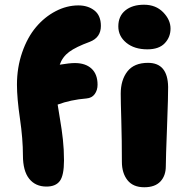

<svg xmlns="http://www.w3.org/2000/svg" viewBox="-20 -810 788 813"><path d="M604 -601.1Q548.8 -601.1 514.9 -628.9Q481 -656.7 481 -698.2Q481 -741.7 510.7 -765.9Q540.5 -790 589.8 -790Q639.6 -790 670.9 -758.1Q702.1 -726.1 702.1 -689Q702.1 -652.8 677.7 -627Q653.3 -601.1 604 -601.1ZM176.8 -20Q129.9 -20 103.5 -53.2Q77.1 -86.4 77.1 -151.9Q77.1 -221.2 64.5 -307.6Q51.8 -394 51.8 -451.2Q51.8 -524.4 74 -588.4Q96.2 -652.3 132.6 -695.3Q168.9 -738.3 215.8 -762.7Q262.7 -787.1 312 -787.1Q352.5 -787.1 379.9 -765.6Q407.2 -744.1 407.2 -700.2Q407.2 -650.9 359.9 -632.8Q301.3 -611.3 272.9 -590.3Q244.6 -569.3 232.9 -536.1Q274.9 -543 296.9 -543Q342.3 -543 367.7 -519.3Q393.1 -495.6 393.1 -451.2Q393.1 -428.2 381.1 -411.6Q369.1 -395 346.2 -393.1Q279.8 -387.7 224.1 -367.2Q226.6 -349.1 234.1 -305.4Q241.7 -261.7 246.3 -219.5Q251 -177.2 251 -130.9Q251 -67.4 233.4 -43.7Q215.8 -20 176.8 -20ZM590.8 -17.1Q543.5 -17.1 519.8 -47.1Q496.1 -77.1 496.1 -125Q496.1 -214.8 493.7 -298.6Q491.2 -382.3 491.2 -413.1Q491.2 -471.2 519.5 -507.6Q547.9 -543.9 606.9 -543.9Q690.4 -543.9 691.9 -441.9Q692.4 -408.2 687.3 -272.9Q682.1 -137.7 682.1 -106Q682.1 -65.9 659.2 -41.5Q636.2 -17.1 590.8 -17.1Z"/></svg>

Font: Shantell Sans Bouncy
Style: Regular
Weight: 800
Designer: Stephen Nixon, Anya Danilova, Shantell Martin
Foundry: Arrow Type
Version: Version 1.006;[9816181b4]